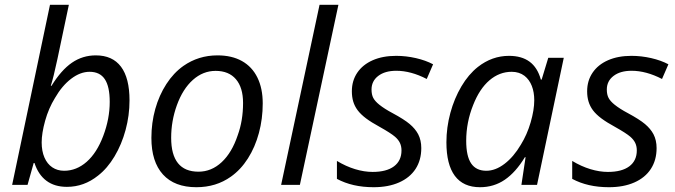

<svg xmlns="http://www.w3.org/2000/svg" viewBox="-20 -780 2848 810"><path d="M125.5 -92.3H122.1L96.2 0H31.2L190.9 -759.8H270.5L222.2 -530.8Q205.6 -452.6 194.3 -418H197.3Q238.3 -484.4 283.4 -515.4Q328.6 -546.4 384.3 -546.4Q454.6 -546.4 490.5 -498.5Q526.4 -450.7 526.4 -356.4Q526.4 -293 509.8 -231.7Q493.2 -170.4 463.1 -120.1Q433.1 -69.8 393.6 -39.1Q334.5 8.3 262.2 8.3Q210.4 8.3 176 -17.3Q141.6 -43 125.5 -92.3ZM415.5 -206.5Q442.9 -278.8 442.9 -350.1Q442.9 -415 422.1 -446Q401.4 -477.1 357.9 -477.1Q318.8 -477.1 280.3 -447.8Q241.7 -418.5 211.9 -366.7Q185.1 -323.2 170.4 -270.5Q155.8 -217.8 155.8 -179.2Q155.8 -142.6 167.5 -115.5Q179.2 -88.4 200.7 -74Q222.2 -59.6 250.5 -59.6Q302.7 -59.6 345.7 -97.4Q388.7 -135.3 415.5 -206.5Z M618.7 -198.2Q618.7 -261.7 635 -320.1Q651.4 -378.4 681.9 -425.5Q712.4 -472.7 753.9 -502Q817.4 -546.4 897.5 -546.4Q958 -546.4 1000.7 -522.5Q1043.5 -498.5 1065.9 -452.9Q1088.4 -407.2 1088.4 -343.8Q1088.4 -278.8 1072.3 -219Q1056.2 -159.2 1025.9 -111.6Q995.6 -64 954.1 -34.7Q891.6 9.8 808.6 9.8Q716.3 9.8 667.5 -43.9Q618.7 -97.7 618.7 -198.2ZM982.9 -209.5Q1005.4 -271 1005.4 -345.7Q1005.4 -410.6 975.3 -445.8Q945.3 -481 889.6 -481Q836.4 -481 793.7 -442.9Q751 -404.8 726.1 -335.9Q702.1 -269.5 702.1 -198.7Q702.1 -55.7 817.4 -55.7Q872.1 -55.7 915.3 -95.9Q958.5 -136.2 982.9 -209.5Z M1328.1 -759.8H1407.7L1245.1 0H1166Z M1401.4 -25.4V-101.1Q1439.5 -78.1 1478 -66.4Q1516.6 -54.7 1551.8 -54.7Q1610.8 -54.7 1642.3 -78.4Q1673.8 -102.1 1673.8 -145.5Q1673.8 -163.1 1667.2 -177Q1660.6 -190.9 1646.5 -203.1Q1628.9 -218.3 1582 -244.6Q1546.9 -263.7 1524.4 -280.5Q1502 -297.4 1488.8 -314.9Q1476.1 -332 1470.2 -351.6Q1464.4 -371.1 1464.4 -395Q1464.4 -439.5 1487.3 -473.4Q1510.3 -507.3 1552.5 -525.9Q1594.7 -544.4 1651.4 -544.4Q1692.9 -544.4 1734.4 -534.9Q1775.9 -525.4 1807.1 -508.8L1780.3 -446.8Q1713.4 -481.4 1651.9 -481.4Q1604 -481.4 1575.7 -459.7Q1547.4 -438 1547.4 -402.3Q1547.4 -380.9 1554.7 -366.9Q1562 -353 1580.1 -338.4Q1602.1 -320.8 1636.2 -302.7Q1685.1 -276.4 1708.5 -256.6Q1731.9 -236.8 1744.1 -213.9Q1757.3 -188.5 1757.3 -155.3Q1757.3 -104.5 1733.2 -67.4Q1709 -30.3 1663.6 -10.3Q1618.2 9.8 1556.2 9.8Q1466.8 9.8 1401.4 -25.4Z M1863.3 -179.7Q1863.3 -242.2 1879.9 -303.5Q1896.5 -364.7 1926.5 -415.5Q1956.5 -466.3 1996.1 -497.6Q2055.7 -544.4 2127.4 -544.4Q2180.7 -544.4 2214.1 -519.8Q2247.6 -495.1 2261.7 -444.3H2265.1L2293 -536.1H2358.4L2245.6 0H2179.7L2197.3 -116.7H2194.3Q2155.8 -53.2 2109.6 -21.7Q2063.5 9.8 2004.9 9.8Q1934.6 9.8 1898.9 -38.1Q1863.3 -85.9 1863.3 -179.7ZM2177.2 -169.4Q2203.6 -211.9 2218.8 -264.2Q2233.9 -316.4 2233.9 -356.9Q2233.9 -391.1 2223.6 -417.5Q2213.4 -443.8 2192.9 -460Q2170.4 -477.1 2138.7 -477.1Q2086.9 -477.1 2044.9 -441.2Q2002.9 -405.3 1976.1 -336.9Q1946.8 -263.7 1946.8 -186Q1946.8 -121.1 1967.8 -90.3Q1988.8 -59.6 2031.7 -59.6Q2070.3 -59.6 2108.6 -88.9Q2147 -118.2 2177.2 -169.4Z M2394 -25.4V-101.1Q2432.1 -78.1 2470.7 -66.4Q2509.3 -54.7 2544.4 -54.7Q2603.5 -54.7 2635 -78.4Q2666.5 -102.1 2666.5 -145.5Q2666.5 -163.1 2659.9 -177Q2653.3 -190.9 2639.2 -203.1Q2621.6 -218.3 2574.7 -244.6Q2539.6 -263.7 2517.1 -280.5Q2494.6 -297.4 2481.4 -314.9Q2468.8 -332 2462.9 -351.6Q2457 -371.1 2457 -395Q2457 -439.5 2480 -473.4Q2502.9 -507.3 2545.2 -525.9Q2587.4 -544.4 2644 -544.4Q2685.5 -544.4 2727.1 -534.9Q2768.6 -525.4 2799.8 -508.8L2772.9 -446.8Q2706.1 -481.4 2644.5 -481.4Q2596.7 -481.4 2568.4 -459.7Q2540 -438 2540 -402.3Q2540 -380.9 2547.4 -366.9Q2554.7 -353 2572.8 -338.4Q2594.7 -320.8 2628.9 -302.7Q2677.7 -276.4 2701.2 -256.6Q2724.6 -236.8 2736.8 -213.9Q2750 -188.5 2750 -155.3Q2750 -104.5 2725.8 -67.4Q2701.7 -30.3 2656.2 -10.3Q2610.8 9.8 2548.8 9.8Q2459.5 9.8 2394 -25.4Z"/></svg>

Font: Viking Open Sans
Style: Italic
Weight: 400
Italic angle: -12°
Foundry: Ascender Corporation
Version: Version 2.000